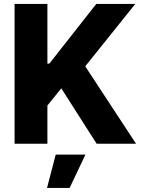

<svg xmlns="http://www.w3.org/2000/svg" viewBox="-20 -727 717 971"><path d="M53.7 -707H219.7V-405.3H229.5L466.8 -707H664.1L411.1 -391.6L668 0H468.8L290 -280.3L219.7 -193.4V0H53.7ZM261.7 54.7H412.1L332 223.6H217.8Z"/></svg>

Font: Pretendard GOV ExtraBold
Style: Regular
Weight: 800
Designer: Base glyphs from Inter by Rasmus Andersson; Hangeul glyphs from Noto Sans CJK(Source Han Sans) by Jang Soo-young and Kan
Foundry: Kil Hyung-jin
Version: Version 1.309